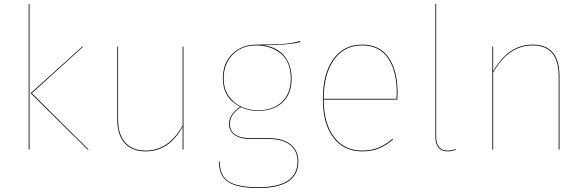

<svg xmlns="http://www.w3.org/2000/svg" viewBox="-20 -751 2948 964"><path d="M128 0H124V-730L128 -731ZM140 -283 425 0H420L134 -283L393 -517H398Z M901 0H897V-115Q829 9 711 9Q644 9 606.5 -32Q569 -73 569 -150V-517H573V-150Q573 -75 609.5 -35Q646 5 711 5Q827 5 897 -121V-517H901Z M1488 -540Q1428 -524 1302 -524Q1372 -514 1408 -469.5Q1444 -425 1444 -356Q1444 -279 1398 -236.5Q1352 -194 1274 -194Q1228 -194 1190 -213Q1134 -178 1134 -128Q1134 -94 1161 -75.5Q1188 -57 1242 -57H1333Q1401 -57 1439.5 -25.5Q1478 6 1478 59Q1478 193 1277 193Q1172 193 1125.5 162.5Q1079 132 1079 60H1083Q1083 131 1128 160Q1173 189 1277 189Q1474 189 1474 59Q1474 7 1436.5 -23Q1399 -53 1333 -53H1242Q1187 -53 1158.5 -73Q1130 -93 1130 -128Q1130 -178 1186 -215Q1099 -259 1099 -357Q1099 -434 1146.5 -480.5Q1194 -527 1268 -527Q1371 -527 1411.5 -531Q1452 -535 1487 -545ZM1103 -357Q1103 -306 1127.5 -270Q1152 -234 1191.5 -215.5Q1231 -197 1274 -197Q1350 -197 1395 -239Q1440 -281 1440 -356Q1440 -441 1390 -482Q1340 -523 1266 -523Q1193 -523 1148 -476.5Q1103 -430 1103 -357Z M1975 -251H1605Q1606 -129 1658 -62Q1710 5 1798 5Q1845 5 1880 -9.5Q1915 -24 1951 -54L1953 -50Q1917 -20 1881.5 -5.5Q1846 9 1798 9Q1707 9 1654 -60Q1601 -129 1601 -253Q1601 -382 1654 -454.5Q1707 -527 1798 -527Q1887 -527 1931.5 -461.5Q1976 -396 1976 -288Q1976 -265 1975 -251ZM1972 -288Q1972 -394 1928.5 -458.5Q1885 -523 1798 -523Q1709 -523 1657.5 -452Q1606 -381 1605 -255H1971Q1972 -268 1972 -288Z M2166 -65V-730L2170 -731V-65Q2170 -32 2184 -13.5Q2198 5 2227 5Q2249 5 2268 -3V1Q2249 9 2227 9Q2197 9 2181.5 -10.5Q2166 -30 2166 -65Z M2789 -368V0H2785V-368Q2785 -523 2654 -523Q2533 -523 2456 -387V0H2452V-517H2456V-393Q2533 -527 2654 -527Q2789 -527 2789 -368Z"/></svg>

Font: FiraGO Four
Style: Regular
Weight: 100
Designer: bBox Type
Foundry: bBox Type GmbH
Version: Version 1.001